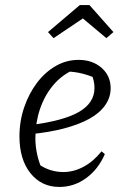

<svg xmlns="http://www.w3.org/2000/svg" viewBox="-20 -731 490 760"><path d="M215 9Q144 9 100.5 -45.5Q57 -100 57 -191Q57 -252 76 -307Q95 -362 127 -404Q159 -446 201 -470Q243 -494 291 -494Q346 -494 382 -462.5Q418 -431 418 -382Q418 -345 396 -314Q374 -283 333 -260.5Q292 -238 233 -222.5Q174 -207 101 -200V-236Q233 -253 293.5 -288.5Q354 -324 354 -383Q354 -412 341 -440L364 -419Q336 -432 306.5 -439.5Q277 -447 245 -448L270 -454Q223 -433 189.5 -392.5Q156 -352 138 -298.5Q120 -245 120 -184Q120 -151 127.5 -118Q135 -85 149 -55L133 -81Q156 -65 180.5 -57.5Q205 -50 231 -50Q271 -50 310 -70.5Q349 -91 382 -132L395 -121Q369 -61 321 -26Q273 9 215 9ZM334 -711 429 -604 401 -580 308 -658 192 -580 170 -604 296 -711Z"/></svg>

Font: Piazzolla Thin Light
Style: Italic
Weight: 300
Italic angle: -11.3°
Version: Version 2.005